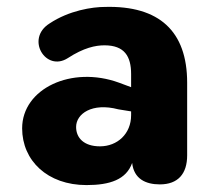

<svg xmlns="http://www.w3.org/2000/svg" viewBox="-20 -524 614 555"><path d="M230 11C298 11 345 -5 362 -53C367 -7 401 9 442 9C494 9 521 -21 521 -75V-285C521 -434 440 -508 284 -504C247 -504 180 -494 123 -456C53 -412 112 -315 176 -356C222 -386 256 -393 282 -393C340 -393 359 -361 359 -310V-272L324 -285C187 -335 44 -268 44 -153C44 -60 117 11 230 11ZM200 -157C200 -195 246 -228 322 -208L359 -202V-191C359 -137 319 -101 269 -101C223 -101 200 -125 200 -157Z"/></svg>

Font: SN Pro Heavy
Style: Regular
Weight: 800
Designer: Tobias Whetton
Foundry: Supernotes
Version: Version 1.001;Glyphs 3.2 (3249)